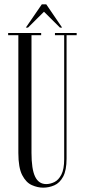

<svg xmlns="http://www.w3.org/2000/svg" viewBox="-20 -852 392 884"><path d="M178.5 12Q153 12 126.5 0.2Q100 -11.5 82.2 -45.8Q64.5 -80 64.5 -148V-690H17.5V-700H169.5V-690H125V-148.5Q125 -73.5 141.5 -39Q158 -4.5 193 -4.5Q211.5 -4.5 230.5 -13.8Q249.5 -23 262.5 -48Q275.5 -73 275.5 -119V-690H233V-700H333V-690H286.5V-122Q286.5 -68 270.8 -38.8Q255 -9.5 230.2 1.2Q205.5 12 178.5 12ZM99 -725 172.5 -832H193L266 -725H256L182.5 -798L109 -725Z"/></svg>

Font: Imbue 100pt Light
Style: Regular
Weight: 300
Designer: Tyler Finck
Foundry: Etcetera Type Company
Version: Version 1.102; ttfautohint (v1.8.3)